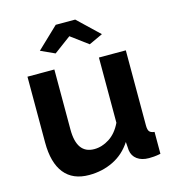

<svg xmlns="http://www.w3.org/2000/svg" viewBox="-110 -822 837 924"><g transform="rotate(-15 309.0 -360.0)"><path d="M56 -196V-524H190V-225Q190 -104 277 -104Q316 -104 352.5 -127.5Q389 -151 412 -199V-524H546V-150Q546 -128 553 -119.5Q560 -111 578 -109V0Q558 4 544.5 5Q531 6 520 6Q484 6 461.5 -10.5Q439 -27 435 -56L432 -98Q397 -44 342 -17Q287 10 221 10Q140 10 98 -42.5Q56 -95 56 -196ZM146 -629 252 -730H349L455 -629L386 -597L301 -660L216 -597Z"/></g></svg>

Font: Raleway
Style: Bold
Weight: 700
Designer: Matt McInerney, Pablo Impallari, Rodrigo Fuenzalida
Foundry: Matt McInerney, Pablo Impallari, Rodrigo Fuenzalida
Version: Version 4.026